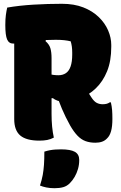

<svg xmlns="http://www.w3.org/2000/svg" viewBox="-20 -733 640 1013"><path d="M400 -333Q415 -301 430 -272.5Q445 -244 463 -218Q476 -198 490 -190.5Q504 -183 522 -183Q534 -183 543 -185.5Q552 -188 559 -193H565Q570 -171 571.5 -152Q573 -133 573 -105Q573 -66 566 -41Q559 -16 545 -3Q534 9 518.5 14.5Q503 20 483 20Q454 20 431 11.5Q408 3 388.5 -17.5Q369 -38 350 -71Q325 -116 307 -158.5Q289 -201 274 -247ZM18 -693Q82 -704 157 -708.5Q232 -713 307 -713Q371 -713 419.5 -694Q468 -675 501 -643Q534 -611 550.5 -572.5Q567 -534 567 -496V-486Q567 -411 545 -357Q523 -303 485.5 -267Q448 -231 402 -214Q356 -197 309 -197Q297 -197 283 -202Q269 -207 259 -215H203L187 -362Q210 -350 236 -343Q262 -336 288 -336Q311 -336 327.5 -347Q344 -358 352.5 -382.5Q361 -407 361 -445V-456Q361 -473 359 -487.5Q357 -502 353 -515Q337 -519 318 -521Q299 -523 274 -523Q217 -523 171 -518Q125 -513 94 -508Q63 -503 50 -503Q27 -503 17.5 -525Q8 -547 8 -601Q8 -632 11 -654Q14 -676 18 -693ZM264 -7Q247 2 229 5.5Q211 9 188 9Q119 9 87 -18Q55 -45 55 -105Q55 -163 55 -220.5Q55 -278 55 -335.5Q55 -393 55 -450.5Q55 -508 55 -566L241 -572L220 -516Q240 -499 246 -478Q252 -457 252 -427Q252 -377 252 -328Q252 -279 252 -230.5Q252 -182 252 -132Q252 -96 255 -65Q258 -34 264 -7ZM214 67Q230 62 243.5 59.5Q257 57 271.5 56Q286 55 302 55Q352 55 375 68Q398 81 398 111Q398 136 391.5 158.5Q385 181 374 200Q363 219 348 234Q333 249 313.5 254.5Q294 260 268 260Q244 260 224.5 256Q205 252 191 246Q201 215 205.5 190Q210 165 212 136.5Q214 108 214 67Z"/></svg>

Font: Recursive Casual Black
Style: Regular
Weight: 900
Version: Version 1.047